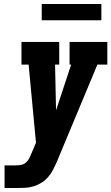

<svg xmlns="http://www.w3.org/2000/svg" viewBox="-20 -946 560 966"><path d="M3 0V-114H62Q75 -114 88.5 -117Q102 -120 112 -129.5Q122 -139 128 -151.5Q134 -164 139 -176L161 -228L124 -621H88V-735H278V-621H257L262 -391L338 -621H330V-735H520V-621H470L266 -132Q257 -112 247 -92Q237 -72 222 -55Q207 -38 187.5 -26Q168 -14 147 -8Q126 -2 105 -1Q84 0 62 0ZM190 -844V-926H490V-844Z"/></svg>

Font: Iosevka Slab Heavy Oblique
Style: Regular
Weight: 900
Italic angle: -9°
Monospace: yes
Designer: Belleve Invis
Foundry: Belleve Invis
Version: Version 11.1.1; ttfautohint (v1.8.3)